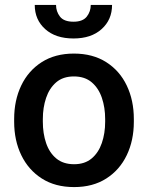

<svg xmlns="http://www.w3.org/2000/svg" viewBox="-20 -758 607 788"><path d="M38.1 -258.3V-269.5Q38.1 -346.2 67.1 -407Q96.2 -467.8 151.1 -502.9Q206.1 -538.1 283.2 -538.1Q360.8 -538.1 416 -502.9Q471.2 -467.8 500.2 -407Q529.3 -346.2 529.3 -269.5V-258.3Q529.3 -181.6 500.2 -121.1Q471.2 -60.5 416.3 -25.4Q361.3 9.8 284.2 9.8Q206.5 9.8 151.6 -25.4Q96.7 -60.5 67.4 -121.1Q38.1 -181.6 38.1 -258.3ZM155.8 -269.5V-258.3Q155.8 -210.4 169.2 -170.9Q182.6 -131.3 210.9 -107.7Q239.3 -84 284.2 -84Q328.1 -84 356.2 -107.7Q384.3 -131.3 397.9 -170.9Q411.6 -210.4 411.6 -258.3V-269.5Q411.6 -316.4 398.2 -356.2Q384.8 -396 356.4 -420.2Q328.1 -444.3 283.2 -444.3Q238.8 -444.3 210.7 -420.2Q182.6 -396 169.2 -356.2Q155.8 -316.4 155.8 -269.5ZM352.5 -737.8H439.9Q439.9 -677.2 397.2 -638.7Q354.5 -600.1 281.7 -600.1Q208 -600.1 165.3 -638.7Q122.6 -677.2 122.6 -737.8H210Q210 -710.9 226.1 -689.9Q242.2 -668.9 281.7 -668.9Q319.8 -668.9 336.2 -689.9Q352.5 -710.9 352.5 -737.8Z"/></svg>

Font: Vazirmatn UI FD Medium
Style: Regular
Weight: 500
Designer: Saber Rastikerdar
Foundry: Saber Rastikerdar
Version: Version 33.003